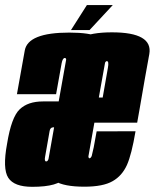

<svg xmlns="http://www.w3.org/2000/svg" viewBox="-43 -735 612 760"><path d="M299 -71 355.5 -390Q368.5 -463.5 381.5 -534.8Q394.5 -606 231 -606Q67.5 -606 55 -535Q42.5 -464 24 -362H179Q197 -464 201 -484.8Q205 -505.5 213.5 -505.5Q222 -505.5 217.8 -485.2Q213.5 -465 202 -395.5L148.5 -88.5L176.5 -87ZM84.5 4.5Q190 4.5 213.8 -32.5Q237.5 -69.5 250.5 -149.5L169.5 -210Q154 -128 150.8 -112Q147.5 -96 140 -96Q132 -96 135.5 -114.5Q139 -133 143.5 -160Q151 -200 153.2 -215.5Q155.5 -231 168 -231Q175 -231 177.5 -231L196 -333.5Q160.5 -333.5 127 -333.5Q67.5 -333.5 34.8 -302.2Q2 -271 -15 -166Q-33.5 -67 -10.2 -31.2Q13 4.5 84.5 4.5ZM291 4 311 -108.5Q304 -108.5 308.5 -137.5Q313.5 -165 338 -303Q362 -437.5 367.5 -466Q371.5 -493 380 -493Q389 -493 384 -466Q379.5 -440.5 363.5 -349H333.5L316 -249.5H500Q504.5 -275.5 509.5 -303Q532 -434.5 548 -521Q563 -607 400 -607Q237.5 -607 222.5 -519.5Q207 -433.5 184 -303.5Q162 -177 145.5 -86Q129.5 4 291 4ZM311 -108.5 291 4Q365 4 403 -18Q440 -39 459.5 -82Q478 -123.5 493.5 -215.5L339.5 -215Q333.5 -179 328 -152Q322.5 -126 320 -117.5Q316 -108.5 311 -108.5ZM238 -616H311.5L403.5 -715H301Z"/></svg>

Font: Anybody UltraCondensed ExtraBold
Style: Italic
Weight: 800
Width: 1
Italic angle: -10°
Version: Version 1.113;gftools[0.9.25]